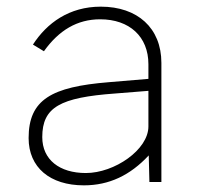

<svg xmlns="http://www.w3.org/2000/svg" viewBox="-20 -547 603 577"><path d="M232 10C308 10 371 -20 427 -80L429 0H465V-358C465 -463 393 -527 283 -527C188 -527 121 -478 79 -413L112 -393C157 -456 212 -489 281 -489C369 -489 426 -437 426 -354V-310L307 -300C135 -286 66 -248 66 -132C66 -44 130 10 232 10ZM238 -27C159 -27 107 -67 107 -135C107 -225 161 -254 326 -266L426 -274V-167C426 -97 324 -27 238 -27Z"/></svg>

Font: United Sans Thin
Style: Regular
Weight: 100
Designer: Pablo Impallari, Rodrigo Fuenzalida (Modified by Dan O. Williams)
Version: Version 1.000;PS 001.000;hotconv 1.0.88;makeotf.lib2.5.64775